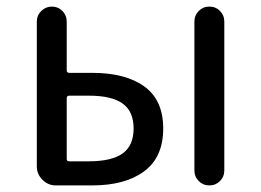

<svg xmlns="http://www.w3.org/2000/svg" viewBox="-20 -563 793 583"><path d="M149.4 0Q126 0 108.9 -17.1Q91.8 -34.2 91.8 -57.6V-497.1Q91.8 -516.6 105.5 -529.8Q119.1 -543 137.7 -543Q156.2 -543 169.4 -529.8Q182.6 -516.6 182.6 -497.1V-349.6Q182.6 -341.8 190.4 -341.8H259.8Q361.3 -341.8 418.5 -300.3Q475.6 -258.8 475.6 -172.9Q475.6 -85.9 418 -43Q360.4 0 259.8 0ZM182.6 -80.1Q182.6 -73.2 190.4 -73.2H250Q319.3 -73.2 352.5 -97.2Q385.7 -121.1 385.7 -172.9Q385.7 -224.6 352.5 -248.5Q319.3 -272.5 250 -272.5H190.4Q182.6 -272.5 182.6 -264.6ZM570.3 -45.9V-497.1Q570.3 -516.6 583.5 -529.8Q596.7 -543 615.7 -543Q634.8 -543 647.9 -529.8Q661.1 -516.6 661.1 -497.1V-45.9Q661.1 -26.4 647.9 -13.2Q634.8 0 615.7 0Q596.7 0 583.5 -13.2Q570.3 -26.4 570.3 -45.9Z"/></svg>

Font: Gen Jyuu Gothic P Regular
Style: Regular
Weight: 400
Designer: [Source Han Sans]
Ryoko NISHIZUKA  (kana & ideographs); Paul D. Hunt (Latin, Greek & Cyrillic); Wenlong ZHANG  (bopomofo
Version: Version 1.002.20150607